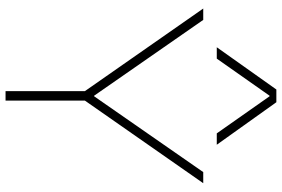

<svg xmlns="http://www.w3.org/2000/svg" viewBox="-186 -854 1040 709"><g transform="rotate(90 334.5 -500.0)"><path d="M317 0V-293L12 -730H54L334 -327H336L616 -730H657L352 -293V0ZM155 -780 311 -1000H358L515 -780H473L336 -975H334L197 -780Z"/></g></svg>

Font: M PLUS 2 ExtraLight
Style: Regular
Weight: 250
Designer: Coji Morishita
Foundry: UNDERFOREST DESIGN
Version: Version 1.001